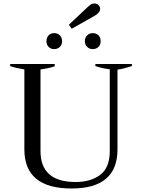

<svg xmlns="http://www.w3.org/2000/svg" viewBox="-20 -1065 810 1095"><path d="M373 -924C373 -924 389 -901 389 -901C389 -901 518 -974 518 -974C540 -986 551 -1000 551 -1015C551 -1023 548 -1030 542 -1036C536 -1042 528 -1045 519 -1045C510 -1045 502 -1043 496 -1038C489 -1033 482 -1027 475 -1020C475 -1020 373 -924 373 -924ZM257 -798C265 -789 276 -785 289 -785C302 -785 313 -789 322 -798C330 -806 334 -817 334 -830C334 -843 330 -854 322 -863C313 -872 302 -876 289 -876C276 -876 265 -872 257 -863C249 -854 245 -843 245 -830C245 -817 249 -806 257 -798ZM477 -798C485 -789 496 -785 509 -785C522 -785 533 -789 542 -798C550 -806 554 -817 554 -830C554 -843 550 -854 542 -863C533 -872 522 -876 509 -876C496 -876 485 -872 477 -863C468 -854 464 -843 464 -830C464 -817 468 -806 477 -798ZM119 -213C119 -64 209 10 388 10C563 10 650 -64 650 -213C650 -213 650 -668 650 -668C674 -671 701 -678 732 -688C732 -688 732 -700 732 -700C732 -700 524 -700 524 -700C524 -700 524 -688 524 -688C551 -679 579 -673 606 -670C606 -670 606 -203 606 -203C606 -141 588 -96 553 -69C517 -41 470 -27 411 -27C278 -27 211 -86 211 -203C211 -203 211 -669 211 -669C242 -673 269 -679 292 -687C292 -687 292 -700 292 -700C292 -700 38 -700 38 -700C38 -700 38 -688 38 -688C61 -680 88 -674 119 -669C119 -669 119 -213 119 -213Z"/></svg>

Font: BUSH 25 TRIRONG
Style: Regular
Weight: 400
Designer: Katatrad Team
Foundry: CadsonDemak